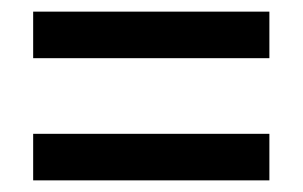

<svg xmlns="http://www.w3.org/2000/svg" viewBox="-20 -517 521 330"><path d="M37 -417H443V-497H37ZM37 -207H443V-287H37Z"/></svg>

Font: Noto Sans Thai Cond Med
Style: Regular
Weight: 500
Width: 3
Designer: Monotype Design Team
Foundry: Monotype Imaging Inc.
Version: Version 2.002